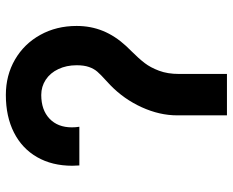

<svg xmlns="http://www.w3.org/2000/svg" viewBox="-88 -688 777 640"><g transform="rotate(-90 300.0 -368.5)"><path d="M67 -515.5Q67 -583 95.8 -633Q124.5 -683 177.8 -710Q231 -737 303 -737Q368.5 -737 421 -706.5Q473.5 -676 503.2 -622.2Q533 -568.5 533 -501Q533 -454 516.5 -413.5Q500 -373 466 -336L449 -318.5Q424.5 -294 409.5 -274.5Q394.5 -255 383.8 -226.5Q373 -198 373 -160V0H235V-166Q235 -224.5 262 -284Q289 -343.5 336 -389L351 -403Q370.5 -420.5 380.5 -432Q390.5 -443.5 396.2 -460Q402 -476.5 402 -501Q402 -535 389.2 -562Q376.5 -589 353.8 -604Q331 -619 303 -619Q253 -619 224 -591.5Q195 -564 195 -517Q195 -503.5 197 -492H68Q67 -508 67 -515.5Z"/></g></svg>

Font: JuliaMono Black
Style: Regular
Weight: 900
Monospace: yes
Designer: cormullion
Foundry: corm
Version: Version 0.054; ttfautohint (v1.8.4)